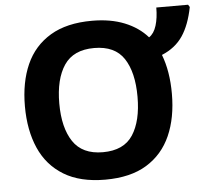

<svg xmlns="http://www.w3.org/2000/svg" viewBox="-54 -817 962 885"><g transform="rotate(-5 427.5 -375.0)"><path d="M738 -358Q738 -247 701.5 -164.5Q665 -82 590 -36Q515 10 398 10Q282 10 206.5 -36Q131 -82 94.5 -165Q58 -248 58 -359Q58 -470 94.5 -552Q131 -634 207 -679.5Q283 -725 400 -725Q486 -725 550.5 -699Q615 -673 656 -626Q679 -641 690 -676.5Q701 -712 701 -760H848L855 -749Q839 -667 805 -616.5Q771 -566 708 -540Q738 -462 738 -358ZM217 -358Q217 -246 260 -181.5Q303 -117 398 -117Q495 -117 537 -181.5Q579 -246 579 -358Q579 -471 537 -535Q495 -599 399 -599Q303 -599 260 -535Q217 -471 217 -358Z"/></g></svg>

Font: Noto Sans IKEA
Style: Bold
Weight: 600
Designer: Monotype Design Team
Foundry: Monotype Imaging Inc.
Version: Version 2.001